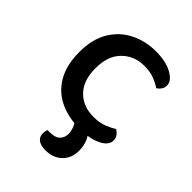

<svg xmlns="http://www.w3.org/2000/svg" viewBox="-196 -582 873 873"><g transform="rotate(45 240.5 -145.0)"><path d="M298 -398Q235 -398 192 -355.5Q149 -313 149 -233Q149 -154 190.5 -112Q232 -70 298 -70Q337 -70 364 -80.5Q391 -91 411 -104Q424 -96 432 -85Q440 -74 440 -59Q440 -28 399 -7.5Q358 13 293 13Q220 13 164 -14Q108 -41 76.5 -96Q45 -151 45 -233Q45 -316 78 -371Q111 -426 167 -454Q223 -482 290 -482Q354 -482 394.5 -459.5Q435 -437 435 -407Q435 -393 427.5 -382Q420 -371 409 -364Q388 -378 362 -388Q336 -398 298 -398ZM246 -3 306 -22Q337 -3 349.5 24.5Q362 52 362 85Q362 133 331.5 162.5Q301 192 251 192Q222 192 205.5 180Q189 168 189 145Q189 131 194 120H208Q243 120 258.5 104.5Q274 89 274 64Q274 49 267.5 30.5Q261 12 246 -3Z"/></g></svg>

Font: Baloo Bhaijaan 2 Medium
Style: Regular
Weight: 500
Designer: Sanskriti Dholi, Noopur Datye and Ek Type
Foundry: Ek Type
Version: Version 1.701